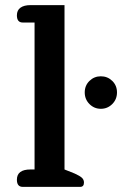

<svg xmlns="http://www.w3.org/2000/svg" viewBox="-20 -730 485 750"><path d="M46 -28Q46 -68 99 -68H115V-642H69Q46 -642 46 -670Q46 -690 60 -700Q74 -710 99 -710H232V-68L272 -52Q292 -43 300 -35.5Q308 -28 308 -17Q308 0 293 0H69Q46 0 46 -28ZM311 -369Q311 -396 329.5 -414Q348 -432 374 -432Q400 -432 418.5 -414Q437 -396 437 -369Q437 -342 418.5 -323.5Q400 -305 374 -305Q348 -305 329.5 -323.5Q311 -342 311 -369Z"/></svg>

Font: Maitree Semibold
Style: Regular
Weight: 600
Designer: CadsonDemak Team
Foundry: CadsonDemak
Version: Version 1.000